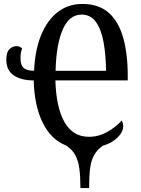

<svg xmlns="http://www.w3.org/2000/svg" viewBox="-20 -744 713 974"><path d="M388 210Q388 152 382.5 111Q377 70 361.5 42Q346 14 315 -6Q238 -36 196 -123Q154 -210 151 -336Q88 -336 50 -361.5Q12 -387 12 -442Q12 -479 28 -494.5Q44 -510 63 -510Q81 -510 92 -498Q88 -487 86 -476Q84 -465 84 -450Q84 -413 100.5 -399Q117 -385 153 -385Q157 -488 188 -564.5Q219 -641 272.5 -682.5Q326 -724 398 -724Q480 -724 530.5 -680Q581 -636 604.5 -554Q628 -472 628 -360V-336H261Q265 -198 307.5 -124Q350 -50 431 -50Q480 -50 523 -74Q566 -98 598 -133Q600 -128 602.5 -121Q605 -114 605 -104Q605 -75 576.5 -46.5Q548 -18 502 -5Q472 16 457 43.5Q442 71 437 111.5Q432 152 432 210ZM518 -385Q517 -465 505.5 -529.5Q494 -594 467 -632Q440 -670 394 -670Q331 -670 298 -593.5Q265 -517 262 -385Z"/></svg>

Font: Noto Serif ExtraCondensed Medium
Style: Regular
Weight: 500
Width: 2
Designer: Monotype Design Team
Foundry: Monotype Imaging Inc.
Version: Version 2.015